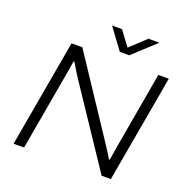

<svg xmlns="http://www.w3.org/2000/svg" viewBox="-149 -1012 1133 1154"><g transform="rotate(20 417.0 -435.0)"><path d="M60 0 181 -686H250L582 -185Q589 -175 598 -160.5Q607 -146 616 -132Q625 -118 631 -107H636Q639 -124 642.5 -147.5Q646 -171 650 -194L736 -686H803L682 0H623L285 -506Q274 -524 258.5 -548.5Q243 -573 235 -588L229 -587Q226 -568 222 -541Q218 -514 214 -494L127 0ZM676 -870 531 -737H471L373 -870H437L519 -759H487L606 -870Z"/></g></svg>

Font: Archivo SemiExpanded ExtraLight
Style: Italic
Weight: 250
Width: 6
Italic angle: -10°
Designer: Hector Gatti
Foundry: Omnibus-Type
Version: Version 2.001